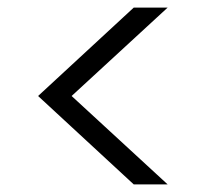

<svg xmlns="http://www.w3.org/2000/svg" viewBox="-20 -522 540 504"><path d="M420 -38H331L80 -270L331 -502H420L168 -270Z"/></svg>

Font: DM Sans 16pt Light
Style: Regular
Weight: 300
Version: Version 4.004;gftools[0.9.30]